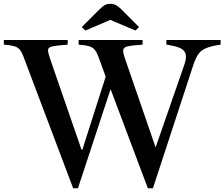

<svg xmlns="http://www.w3.org/2000/svg" viewBox="-33 -970 1169 1000"><path d="M348 10.5 88.5 -677Q80 -699.5 69.8 -711.8Q59.5 -724 40.5 -729.5Q21.5 -735 -13 -737.5V-761.5H319.5V-737.5Q264 -733.5 241 -728.8Q218 -724 217.2 -710.5Q216.5 -697 227 -666.5L391.5 -190.5H396L517.5 -571L478.5 -677Q470 -699.5 459.5 -711.8Q449 -724 430.2 -729.5Q411.5 -735 376.5 -737.5V-761.5H709.5V-737.5Q656 -734 632.8 -728.8Q609.5 -723.5 608.5 -708.8Q607.5 -694 619 -662L781.5 -190.5L774.5 -194L926 -629.5Q938.5 -665 934.5 -686.2Q930.5 -707.5 906.5 -719Q882.5 -730.5 833.5 -737.5V-761.5H1116V-737.5Q1065 -730 1038.2 -718.2Q1011.5 -706.5 998 -685.2Q984.5 -664 972.5 -627.5L763.5 10.5H737L543 -505.5L373 10.5ZM412 -811 393 -829 486.5 -922.5Q500 -935.5 511.5 -942.8Q523 -950 541.5 -950Q559 -950 570.8 -943.5Q582.5 -937 598 -922.5L691 -829L672.5 -811L541.5 -866.5Z"/></svg>

Font: Libre Caslon Text
Style: Regular
Weight: 400
Designer: Pablo Impallari, Rodrigo Fuenzalida, Katja Schimmel
Foundry: Pablo Impallari, Rodrigo Fuenzalida
Version: Version 2.000